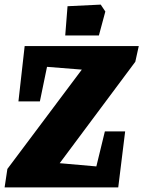

<svg xmlns="http://www.w3.org/2000/svg" viewBox="-35 -813 622 833"><path d="M224 -105 383 -91 420 -243H508L478 0H-15L-3 -80L320 -511L169 -523L138 -373H45L72 -613H567L552 -545ZM258 -786 402 -793 422 -763 394 -659H248Z"/></svg>

Font: Grenze Black
Style: Italic
Weight: 900
Italic angle: -10°
Designer: Renata Polastri
Foundry: Omnibus-Type
Version: Version 1.002; ttfautohint (v1.8)